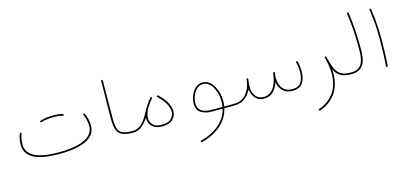

<svg xmlns="http://www.w3.org/2000/svg" viewBox="-69 -1104 3952 1854"><g transform="rotate(-15 1907.0 -176.5)"><path d="M69.3 -182.1Q69.3 -209.5 75 -240.5Q80.6 -271.5 89.8 -290Q93.3 -297.9 101.6 -293.9Q109.4 -290.5 105.5 -282.2Q97.7 -267.1 92.3 -237.1Q86.9 -207 86.9 -182.1Q86.9 -128.9 115.5 -95.9Q144 -63 191.7 -45.4Q239.3 -27.8 296.6 -21.7Q354 -15.6 411.6 -15.6Q454.6 -15.6 502.2 -19.8Q549.8 -23.9 594.7 -34.4Q639.6 -44.9 676 -64.2Q712.4 -83.5 734.1 -113.8Q755.9 -144 755.9 -187Q755.9 -218.3 748 -250.5Q740.2 -282.7 729 -301.8Q724.6 -309.1 731.9 -313.5Q739.3 -317.9 743.7 -310.5Q756.3 -288.6 764.9 -254.4Q773.4 -220.2 773.4 -187Q773.4 -137.7 749.5 -104Q725.6 -70.3 686 -49.6Q646.5 -28.8 598.6 -17.8Q550.8 -6.8 502 -2.9Q453.1 1 411.6 1Q355.5 1 295.7 -5.1Q235.8 -11.2 184.3 -29.8Q132.8 -48.3 101.1 -85Q69.3 -121.6 69.3 -182.1ZM310.1 -345.7Q307.1 -354.5 314.9 -356.4Q340.3 -365.7 376 -370.1Q411.6 -374.5 446.3 -374.5Q474.1 -374.5 499 -371.6Q523.9 -368.7 540.5 -362.3Q548.8 -359.4 545.4 -351.6Q544.4 -349.1 541.3 -346.9Q538.1 -344.7 534.7 -346.7Q521 -352.1 497.3 -355Q473.6 -357.9 446.3 -357.9Q412.1 -357.9 377.9 -353.5Q343.8 -349.1 320.8 -340.8Q313.5 -337.9 310.1 -345.7Z M975.6 -194.3Q975.6 -251.5 976.6 -316.7Q977.5 -381.8 978.5 -448.5Q979.5 -515.1 979.5 -575.7Q979.5 -584 987.8 -584Q996.1 -584 996.1 -575.7Q996.1 -484.4 994.6 -382.3Q993.2 -280.3 993.2 -194.3Q993.2 -131.8 1004.4 -95.9Q1015.6 -60.1 1049.3 -45.2Q1083 -30.3 1149.9 -30.3H1150.4Q1158.7 -30.3 1158.7 -22Q1158.7 -13.7 1150.4 -13.7H1149.9Q1080.1 -13.7 1042.2 -30.8Q1004.4 -47.9 990 -87.6Q975.6 -127.4 975.6 -194.3Z M1142.1 -22Q1142.1 -30.3 1150.4 -30.3Q1192.9 -30.3 1225.1 -55.7Q1257.3 -81.1 1282 -119.1Q1306.6 -157.2 1326.2 -195.3Q1332 -206.5 1339.8 -219.2Q1361.3 -256.8 1397 -297.9Q1399.4 -300.8 1403.3 -300.8Q1406.7 -300.8 1409.2 -298.8Q1415 -293.9 1409.7 -287.1Q1409.7 -287.1 1409.7 -287.1Q1409.7 -287.1 1409.7 -287.1Q1395 -269.5 1377.4 -244.9Q1359.9 -220.2 1346.7 -196.8Q1322.8 -149.4 1322.8 -110.4Q1322.8 -69.8 1351.1 -42.7Q1379.4 -15.6 1433.1 -15.6Q1503.4 -15.6 1532.2 -45.2Q1561 -74.7 1561 -115.2Q1561 -152.3 1536.4 -196Q1511.7 -239.7 1463.4 -285.6Q1457 -292 1462.9 -297.9Q1469.2 -304.2 1475.1 -298.3Q1524.9 -251 1551.5 -204.3Q1578.1 -157.7 1578.1 -115.2Q1578.1 -65.9 1542.7 -32.5Q1507.3 1 1433.1 1Q1374 1 1339.8 -30.5Q1305.7 -62 1305.7 -110.4Q1305.7 -116.7 1306.2 -123.5Q1279.3 -80.1 1241.5 -46.9Q1203.6 -13.7 1150.4 -13.7Q1142.1 -13.7 1142.1 -22Z M1934.6 -13.7Q1869.6 -13.7 1827.6 -41.5Q1785.6 -69.3 1785.6 -134.3Q1785.6 -172.9 1802 -213.1Q1818.4 -253.4 1848.9 -281.2Q1879.4 -309.1 1920.9 -309.1Q1957.5 -309.1 1985.1 -288.1Q2012.7 -267.1 2031.2 -233.4Q2049.8 -199.7 2059.1 -161.1Q2068.4 -122.6 2068.4 -87.4Q2068.4 -58.1 2063.5 -30.3H2158.7Q2167 -30.3 2167 -22Q2167 -13.7 2158.7 -13.7H2060.1Q2037.6 86.4 1958.5 152.6Q1879.4 218.8 1768.1 246.6Q1759.8 249 1757.8 240.7Q1755.4 231.9 1764.2 230Q1870.1 203.6 1945.1 141.8Q2020 80.1 2043 -13.7ZM1934.6 -30.3H2046.4Q2051.3 -58.1 2051.3 -87.4Q2051.3 -119.1 2043.2 -154.5Q2035.2 -189.9 2018.8 -221.4Q2002.4 -252.9 1978 -272.7Q1953.6 -292.5 1920.9 -292.5Q1884.8 -292.5 1857.9 -266.8Q1831.1 -241.2 1816.7 -204.6Q1802.2 -168 1802.2 -134.3Q1802.2 -76.2 1839.6 -53.2Q1877 -30.3 1934.6 -30.3Z M2150.4 -22Q2150.4 -30.3 2158.7 -30.3Q2234.4 -30.3 2278.3 -77.4Q2322.3 -124.5 2335.4 -194.8Q2336.9 -208 2339.8 -228.5Q2340.3 -232.4 2343.8 -234.4Q2343.8 -234.4 2343.8 -234.4Q2344.7 -234.9 2345.2 -234.9Q2345.7 -235.4 2346.2 -235.4Q2347.7 -235.8 2347.7 -235.4Q2348.1 -235.4 2348.6 -235.4Q2356.4 -234.4 2356.4 -226.6V-226.1V-225.6V-224.1Q2355 -209 2352.5 -194.8Q2349.6 -171.4 2349.6 -145Q2349.6 -92.3 2377.7 -56.4Q2405.8 -20.5 2457 -20.5Q2500.5 -20.5 2530 -45.4Q2559.6 -70.3 2576.9 -111.1Q2594.2 -151.9 2600.6 -199.7Q2601.6 -209 2603 -219.7Q2604 -228 2612.3 -227.1Q2621.1 -226.1 2619.6 -217.8Q2618.7 -206.5 2617.2 -195.8Q2615.7 -181.6 2615.7 -169.4Q2615.7 -103 2648.4 -62.3Q2681.2 -21.5 2740.2 -21.5Q2805.7 -21.5 2831.5 -60.1Q2857.4 -98.6 2857.4 -165.5Q2857.4 -186.5 2854.5 -210.4Q2851.6 -234.4 2844.7 -261.2Q2842.8 -269 2850.1 -271Q2858.9 -273.9 2861.3 -265.1Q2868.2 -237.8 2871.1 -212.9Q2874 -188 2874 -165.5Q2874 -92.8 2843.3 -48.8Q2812.5 -4.9 2740.2 -4.9Q2681.2 -4.9 2646.2 -39.1Q2611.3 -73.2 2602.1 -128.9Q2585.4 -75.2 2550.5 -39.6Q2515.6 -3.9 2457 -3.9Q2401.9 -3.9 2369.6 -40.5Q2337.4 -77.1 2333.5 -131.3Q2311 -79.1 2267.1 -46.4Q2223.1 -13.7 2158.7 -13.7Q2150.4 -13.7 2150.4 -22Z M2948.7 246.6Q2940.9 249 2938 241.2Q2934.6 232.9 2942.9 230Q3037.6 198.2 3092.8 123.5Q3147.9 48.8 3147.9 -68.4Q3147.9 -128.4 3132.8 -198.2Q3130.4 -207 3128.4 -216.1Q3126.5 -225.1 3124 -234.4Q3122.6 -239.7 3127 -242.7Q3128.4 -244.1 3130.4 -244.6Q3132.3 -245.1 3134.3 -244.6Q3134.8 -244.6 3135.3 -244.1Q3135.7 -244.1 3135.7 -243.7Q3136.7 -243.7 3137.7 -242.7Q3137.7 -242.7 3138.2 -242.7Q3138.7 -242.2 3139.2 -241.2Q3139.6 -240.7 3139.6 -240.2Q3140.6 -239.7 3140.6 -238.8Q3140.6 -238.8 3140.6 -238.3Q3145 -222.2 3148.4 -206.5Q3161.6 -152.8 3179.4 -113.3Q3197.3 -73.7 3231.7 -52Q3266.1 -30.3 3329.6 -30.3H3330.1Q3338.4 -30.3 3338.4 -22Q3338.4 -13.7 3330.1 -13.7H3329.6Q3258.8 -13.7 3221.2 -38.3Q3183.6 -63 3163.1 -105.5Q3164.6 -86.9 3164.6 -68.4Q3164.6 53.2 3106.4 133.3Q3048.3 213.4 2948.7 246.6Z M3321.8 -22Q3321.8 -30.3 3330.1 -30.3Q3384.8 -30.3 3413.8 -53.2Q3442.9 -76.2 3453.9 -118.2Q3464.8 -160.2 3464.8 -216.8Q3464.8 -274.9 3463.9 -320.8Q3462.9 -366.7 3460.2 -408.4Q3457.5 -450.2 3452.9 -493.9Q3448.2 -537.6 3441.4 -590.3Q3440.4 -598.6 3448.7 -599.6Q3457 -600.6 3458 -592.3Q3464.8 -539.6 3469.7 -495.6Q3474.6 -451.7 3477.3 -409.7Q3480 -367.7 3481.2 -321.3Q3482.4 -274.9 3482.4 -216.8Q3482.4 -156.2 3469.5 -110.4Q3456.5 -64.5 3423.3 -39.1Q3390.1 -13.7 3330.1 -13.7Q3321.8 -13.7 3321.8 -22Z M3660.6 -568.4Q3659.7 -576.7 3668 -577.6Q3676.3 -578.6 3677.2 -570.3Q3685.1 -511.7 3689.9 -465.8Q3694.8 -419.9 3697 -371.8Q3699.2 -323.7 3699.2 -259.3Q3699.2 -198.7 3697 -129.9Q3694.8 -61 3689.5 0Q3688.5 8.8 3680.2 7.8Q3671.4 6.8 3672.4 -1Q3677.7 -61 3680.2 -129.9Q3682.6 -198.7 3682.6 -259.3Q3682.6 -323.2 3680.4 -370.8Q3678.2 -418.5 3673.3 -464.1Q3668.5 -509.8 3660.6 -568.4Z"/></g></svg>

Font: Mikhak-DS2-FD Thin
Style: Regular
Weight: 100
Designer: Amin Abedi
Version: Version 3.2